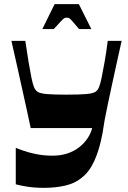

<svg xmlns="http://www.w3.org/2000/svg" viewBox="-20 -897 619 925"><path d="M56 -9V-185Q67 -180 92.5 -171Q118 -162 154.5 -154.5Q191 -147 233 -147Q273 -147 305.5 -158Q338 -169 362 -188Q386 -207 402 -231Q418 -255 424 -280H128Q116 -336 106 -381.5Q96 -427 86 -472Q76 -517 64 -571.5Q52 -626 35 -700H102Q110 -644 117.5 -599Q125 -554 131.5 -522.5Q138 -491 144 -477Q150 -462 161.5 -454.5Q173 -447 204 -444Q235 -441 300 -441Q365 -441 396.5 -444Q428 -447 439.5 -454.5Q451 -462 457 -477Q463 -491 469.5 -522.5Q476 -554 484 -599Q492 -644 499 -700H566Q553 -641 541 -587.5Q529 -534 519 -486.5Q509 -439 500 -397.5Q491 -356 484.5 -320.5Q478 -285 474 -256Q466 -213 456 -180Q446 -147 434 -121Q422 -95 407.5 -75.5Q393 -56 374 -41Q342 -14 295 -3Q248 8 192 8Q146 8 109.5 2Q73 -4 56 -9ZM184 -757 243 -877H360L420 -757H361Q338 -784 328 -795.5Q318 -807 313.5 -809.5Q309 -812 302 -812Q295 -812 290 -809.5Q285 -807 274.5 -795.5Q264 -784 239 -757Z"/></svg>

Font: Ojuju ExtraLight
Style: Bold
Weight: 700
Version: Version 1.000